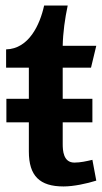

<svg xmlns="http://www.w3.org/2000/svg" viewBox="-20 -662 367 692"><path d="M3 -306V-221H84V-116C84 -28 123 10 209 10C245 10 292 0 327 -11L313 -86C292 -81 270 -76 248 -76C208 -76 206 -120 206 -143V-221H313V-306H206V-418H308L327 -497H206C207 -545 214 -595 224 -642H139C124 -573 84 -486 2 -484V-418H84V-306Z"/></svg>

Font: Rosario
Style: Bold
Weight: 700
Designer: Hector Gatti
Foundry: Omnibus Type
Version: Version 1.100